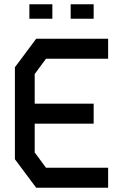

<svg xmlns="http://www.w3.org/2000/svg" viewBox="-20 -882 568 902"><path d="M150 0 50 -134V-566L150 -700H488V-606H196L143 -534V-395H420V-301H143V-166L196 -94H488V0ZM118 -862H226V-794H118ZM312 -794V-862H420V-794Z"/></svg>

Font: Turret Road
Style: Bold
Weight: 700
Designer: Noponies
Foundry: Noponies
Version: Version 1.001; ttfautohint (v1.8)